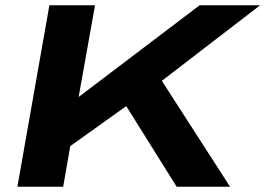

<svg xmlns="http://www.w3.org/2000/svg" viewBox="-20 -707 1005 727"><path d="M45.9 0 167 -687H339.8L277.8 -339.8L735.8 -687H964.8L592.8 -400.9L851.1 0H648.9L458 -305.2L246.1 -153.8L219.2 0Z"/></svg>

Font: Archivo Expanded
Style: Bold Italic
Weight: 700
Width: 7
Italic angle: -10°
Designer: Hector Gatti
Foundry: Omnibus-Type
Version: Version 2.001